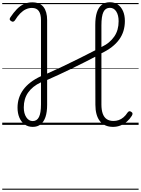

<svg xmlns="http://www.w3.org/2000/svg" viewBox="-20 -1118 1261 1719"><path d="M273 18Q231 18 200.5 -4Q170 -26 153.5 -65Q137 -104 137 -154Q137 -200 150 -240Q163 -280 188.5 -315Q214 -350 253.5 -380.5Q293 -411 347 -436V-938Q347 -991 327.5 -1019Q308 -1047 266 -1047Q238 -1047 212 -1035Q186 -1023 161.5 -998.5Q137 -974 113 -935Q106 -926 98 -924Q90 -922 80 -929Q68 -936 67 -944.5Q66 -953 73 -963Q101 -1005 130.5 -1035.5Q160 -1066 194 -1081.5Q228 -1097 268 -1097Q337 -1097 369.5 -1055.5Q402 -1014 402 -938V-459Q476 -492 548.5 -526.5Q621 -561 692 -596.5Q763 -632 833 -668V-895Q833 -963 847.5 -1007.5Q862 -1052 891 -1075Q920 -1098 964 -1098Q1006 -1098 1035.5 -1077Q1065 -1056 1081.5 -1018.5Q1098 -981 1098 -930Q1098 -883 1085.5 -841.5Q1073 -800 1047 -764Q1021 -728 981 -697Q941 -666 888 -641V-182Q888 -133 900 -100Q912 -67 936 -51Q960 -35 996 -35Q1021 -35 1043.5 -43Q1066 -51 1086 -68Q1106 -85 1121 -109Q1129 -120 1137 -122Q1145 -124 1156 -116Q1166 -110 1166.5 -101.5Q1167 -93 1160 -81Q1143 -53 1117.5 -30.5Q1092 -8 1060 5Q1028 18 992 18Q953 18 923 4.5Q893 -9 873.5 -34.5Q854 -60 844 -96.5Q834 -133 834 -180L833 -610Q787 -586 733.5 -559Q680 -532 623 -504.5Q566 -477 509.5 -450.5Q453 -424 402 -402V-180Q402 -115 387.5 -71.5Q373 -28 344.5 -5Q316 18 273 18ZM273 -34Q311 -34 329 -70.5Q347 -107 347 -183V-381Q308 -363 279.5 -340Q251 -317 231.5 -289Q212 -261 202.5 -228Q193 -195 193 -156Q193 -102 215.5 -68Q238 -34 273 -34ZM888 -697Q927 -715 955.5 -739Q984 -763 1003.5 -791.5Q1023 -820 1032.5 -854Q1042 -888 1042 -928Q1042 -982 1021 -1015Q1000 -1048 964 -1048Q924 -1048 906 -1010.5Q888 -973 888 -891ZM0 571H1221V581H0ZM0 -20H1221V0H0ZM0 -505H1221V-500H0ZM0 -1091H1221V-1081H0Z"/></svg>

Font: Playwrite PT Guides
Style: Regular
Weight: 400
Designer: Veronika Burian, José Scaglione
Foundry: TypeTogether
Version: Version 1.003